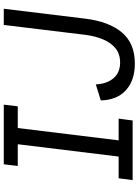

<svg xmlns="http://www.w3.org/2000/svg" viewBox="125 -866 752 1043"><g transform="rotate(-90 501.5 -344.0)"><path d="M45 0 55 -76H173L240 -624H122L131 -700H455L446 -624H328L261 -76H379L369 0ZM678 12Q587 12 533.5 -36.5Q480 -85 478 -173L565 -200Q568 -140 598.5 -104Q629 -68 684 -68Q730 -68 760.5 -92.5Q791 -117 809 -159.5Q827 -202 834 -255L888 -700H976L922 -256Q906 -128 847 -58Q788 12 678 12Z"/></g></svg>

Font: Inclusive Sans
Style: Italic
Weight: 400
Italic angle: -7°
Designer: Olivia King
Foundry: Olivia King
Version: Version 2.004